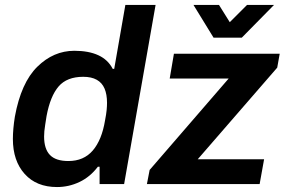

<svg xmlns="http://www.w3.org/2000/svg" viewBox="-20 -743 1149 775"><path d="M210 12Q127 12 79.5 -41Q32 -94 32 -182Q32 -202 34 -224.5Q36 -247 40 -272Q65 -409 130.5 -473.5Q196 -538 280 -538Q338 -538 377 -520Q416 -502 435 -465H441L486 -723H608L481 0H382V-70H375Q344 -29 301 -8.5Q258 12 210 12ZM256 -93Q318 -93 354.5 -135.5Q391 -178 404 -257Q409 -283 410.5 -299Q412 -315 412 -328Q412 -362 402 -385.5Q392 -409 370.5 -421Q349 -433 316 -433Q250 -433 216.5 -394Q183 -355 168 -275Q165 -255 162.5 -240Q160 -225 159 -213.5Q158 -202 158 -192Q158 -142 181.5 -117.5Q205 -93 256 -93ZM573 0 584 -57 903 -426H665L682 -526H1109L1099 -470L778 -100H1046L1028 0ZM1086 -723 956 -591H842L761 -723H864L929 -619H873L977 -723Z"/></svg>

Font: Archivo Variable SemiBold
Style: Italic
Weight: 600
Italic angle: -10°
Designer: Hector Gatti
Foundry: Omnibus-Type
Version: Version 2.001